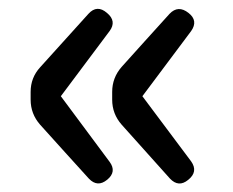

<svg xmlns="http://www.w3.org/2000/svg" viewBox="-20 -506 541 445"><path d="M186 -92 128 -156 73 -217Q51 -242 51 -275V-293Q51 -326 73 -350L185 -474Q205 -496 228 -476Q251 -457 234 -434L121 -283L234 -131Q251 -108 228.5 -89.5Q206 -71 186 -92ZM374 -92 262 -217Q240 -242 240 -275V-293Q240 -326 262 -351L316 -411L373 -474Q393 -495 417 -476Q440 -458 423 -434L310 -283L423 -132Q440 -108 416 -89Q394 -71 374 -92Z"/></svg>

Font: GenSenRounded JP M
Style: Regular
Weight: 500
Version: Version 1.501;PS 1;hotconv 16.6.51;makeotf.lib2.5.65220